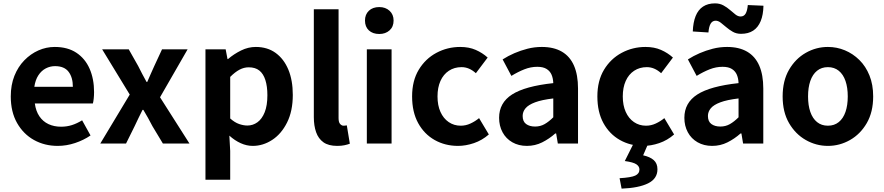

<svg xmlns="http://www.w3.org/2000/svg" viewBox="-20 -853 5253 1141"><path d="M323 14Q245 14 182 -21Q119 -56 81.5 -122Q44 -188 44 -280Q44 -348 65.5 -402Q87 -456 124.5 -494.5Q162 -533 208.5 -553.5Q255 -574 305 -574Q382 -574 434 -539.5Q486 -505 512.5 -444.5Q539 -384 539 -306Q539 -286 537 -267.5Q535 -249 532 -238H187Q193 -193 214 -162Q235 -131 268 -115.5Q301 -100 343 -100Q377 -100 407 -109.5Q437 -119 468 -138L518 -48Q477 -20 426 -3Q375 14 323 14ZM184 -337H413Q413 -393 387.5 -426.5Q362 -460 307 -460Q278 -460 252 -446.5Q226 -433 208 -405.5Q190 -378 184 -337Z M576 0 751 -291 587 -560H745L801 -461Q813 -437 825.5 -413Q838 -389 851 -366H855Q865 -389 875.5 -413Q886 -437 897 -461L943 -560H1095L931 -275L1106 0H948L886 -103Q873 -128 859.5 -152.5Q846 -177 832 -200H827Q815 -177 803.5 -152.5Q792 -128 780 -103L729 0Z M1201 215V-560H1321L1332 -502H1335Q1370 -532 1412.5 -553Q1455 -574 1500 -574Q1569 -574 1618 -538.5Q1667 -503 1693.5 -439.5Q1720 -376 1720 -289Q1720 -193 1686 -125Q1652 -57 1597.5 -21.5Q1543 14 1482 14Q1446 14 1410.5 -2Q1375 -18 1343 -47L1348 44V215ZM1450 -107Q1483 -107 1510 -126.5Q1537 -146 1553 -186Q1569 -226 1569 -287Q1569 -340 1557 -377.5Q1545 -415 1521 -434Q1497 -453 1458 -453Q1430 -453 1403.5 -439Q1377 -425 1348 -396V-149Q1375 -125 1401 -116Q1427 -107 1450 -107Z M1984 14Q1932 14 1902 -7.5Q1872 -29 1858.5 -67.5Q1845 -106 1845 -157V-798H1992V-151Q1992 -126 2001.5 -116Q2011 -106 2021 -106Q2026 -106 2030 -106.5Q2034 -107 2041 -108L2059 1Q2046 6 2027.5 10Q2009 14 1984 14Z M2160 0V-560H2307V0ZM2234 -651Q2195 -651 2172 -672.5Q2149 -694 2149 -731Q2149 -767 2172 -789Q2195 -811 2234 -811Q2271 -811 2295 -789Q2319 -767 2319 -731Q2319 -694 2295 -672.5Q2271 -651 2234 -651Z M2702 14Q2625 14 2563 -21Q2501 -56 2465 -121.5Q2429 -187 2429 -280Q2429 -373 2468.5 -438.5Q2508 -504 2573.5 -539Q2639 -574 2715 -574Q2767 -574 2807 -556.5Q2847 -539 2878 -511L2808 -418Q2788 -436 2767 -445Q2746 -454 2723 -454Q2680 -454 2647.5 -432.5Q2615 -411 2597.5 -372Q2580 -333 2580 -280Q2580 -227 2597.5 -188Q2615 -149 2646.5 -127.5Q2678 -106 2718 -106Q2748 -106 2776 -119Q2804 -132 2827 -151L2885 -54Q2845 -19 2796.5 -2.5Q2748 14 2702 14Z M3111 14Q3062 14 3024.5 -7.5Q2987 -29 2966.5 -67Q2946 -105 2946 -153Q2946 -242 3023 -291.5Q3100 -341 3268 -359Q3267 -387 3258 -408.5Q3249 -430 3228.5 -443Q3208 -456 3173 -456Q3134 -456 3096 -441Q3058 -426 3019 -402L2967 -500Q3000 -521 3037 -537Q3074 -553 3115 -563.5Q3156 -574 3200 -574Q3271 -574 3319 -546Q3367 -518 3391 -463Q3415 -408 3415 -327V0H3295L3285 -60H3280Q3244 -28 3202 -7Q3160 14 3111 14ZM3160 -101Q3191 -101 3216.5 -115.5Q3242 -130 3268 -156V-268Q3200 -260 3160 -245Q3120 -230 3103 -209.5Q3086 -189 3086 -164Q3086 -131 3106.5 -116Q3127 -101 3160 -101Z M3803 14Q3726 14 3664 -21Q3602 -56 3566 -121.5Q3530 -187 3530 -280Q3530 -373 3569.5 -438.5Q3609 -504 3674.5 -539Q3740 -574 3816 -574Q3868 -574 3908 -556.5Q3948 -539 3979 -511L3909 -418Q3889 -436 3868 -445Q3847 -454 3824 -454Q3781 -454 3748.5 -432.5Q3716 -411 3698.5 -372Q3681 -333 3681 -280Q3681 -227 3698.5 -188Q3716 -149 3747.5 -127.5Q3779 -106 3819 -106Q3849 -106 3877 -119Q3905 -132 3928 -151L3986 -54Q3946 -19 3897.5 -2.5Q3849 14 3803 14ZM3674 268 3662 206Q3730 202 3755 190.5Q3780 179 3780 154Q3780 136 3762 123.5Q3744 111 3693 104L3747 -4H3834L3802 70Q3843 79 3865 98.5Q3887 118 3887 153Q3887 209 3831.5 236.5Q3776 264 3674 268Z M4212 14Q4163 14 4125.5 -7.5Q4088 -29 4067.5 -67Q4047 -105 4047 -153Q4047 -242 4124 -291.5Q4201 -341 4369 -359Q4368 -387 4359 -408.5Q4350 -430 4329.5 -443Q4309 -456 4274 -456Q4235 -456 4197 -441Q4159 -426 4120 -402L4068 -500Q4101 -521 4138 -537Q4175 -553 4216 -563.5Q4257 -574 4301 -574Q4372 -574 4420 -546Q4468 -518 4492 -463Q4516 -408 4516 -327V0H4396L4386 -60H4381Q4345 -28 4303 -7Q4261 14 4212 14ZM4261 -101Q4292 -101 4317.5 -115.5Q4343 -130 4369 -156V-268Q4301 -260 4261 -245Q4221 -230 4204 -209.5Q4187 -189 4187 -164Q4187 -131 4207.5 -116Q4228 -101 4261 -101ZM4384 -652Q4356 -652 4335 -664Q4314 -676 4296.5 -691Q4279 -706 4263.5 -718Q4248 -730 4233 -730Q4214 -730 4203.5 -713Q4193 -696 4190 -660L4097 -666Q4099 -720 4114 -757.5Q4129 -795 4158 -814Q4187 -833 4229 -833Q4257 -833 4279 -821Q4301 -809 4318.5 -793.5Q4336 -778 4351 -766.5Q4366 -755 4381 -755Q4401 -755 4411 -772Q4421 -789 4424 -823L4517 -819Q4516 -765 4500.5 -727.5Q4485 -690 4456 -671Q4427 -652 4384 -652Z M4900 14Q4830 14 4768.5 -21Q4707 -56 4669 -121.5Q4631 -187 4631 -280Q4631 -373 4669 -438.5Q4707 -504 4768.5 -539Q4830 -574 4900 -574Q4953 -574 5001 -554Q5049 -534 5087 -496.5Q5125 -459 5147 -404.5Q5169 -350 5169 -280Q5169 -187 5131 -121.5Q5093 -56 5031.5 -21Q4970 14 4900 14ZM4900 -106Q4938 -106 4964.5 -127.5Q4991 -149 5004.5 -188Q5018 -227 5018 -280Q5018 -333 5004.5 -372Q4991 -411 4964.5 -432.5Q4938 -454 4900 -454Q4862 -454 4835.5 -432.5Q4809 -411 4795.5 -372Q4782 -333 4782 -280Q4782 -227 4795.5 -188Q4809 -149 4835.5 -127.5Q4862 -106 4900 -106Z"/></svg>

Font: Noto Sans TC Thin
Style: Bold
Weight: 700
Version: Version 2.004-H2;hotconv 1.0.118;makeotfexe 2.5.65603